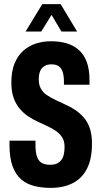

<svg xmlns="http://www.w3.org/2000/svg" viewBox="-20 -899 486 931"><path d="M226 12Q183 12 146.5 3Q110 -6 83 -29Q56 -52 41 -93Q26 -134 26 -198Q26 -202 26 -207.5Q26 -213 26 -217H152Q152 -212 152 -207Q152 -202 152 -197Q152 -160 159.5 -139Q167 -118 182.5 -109Q198 -100 223 -100Q237 -100 248 -103Q259 -106 268 -113.5Q277 -121 282.5 -131Q288 -141 290.5 -155.5Q293 -170 293 -188Q293 -214 282 -232Q271 -250 252.5 -263Q234 -276 211.5 -286.5Q189 -297 164 -308.5Q139 -320 116.5 -335Q94 -350 75.5 -372Q57 -394 46 -424.5Q35 -455 35 -499Q35 -553 50.5 -591Q66 -629 93 -653Q120 -677 154.5 -688Q189 -699 227 -699Q269 -699 303 -689Q337 -679 362 -657Q387 -635 400.5 -599Q414 -563 414 -510V-488H290V-503Q290 -530 284.5 -548.5Q279 -567 266 -577Q253 -587 229 -587Q211 -587 197 -579.5Q183 -572 175.5 -556Q168 -540 168 -514Q168 -487 178.5 -468.5Q189 -450 208 -437.5Q227 -425 249.5 -414Q272 -403 297 -392Q322 -381 344.5 -366Q367 -351 386 -329.5Q405 -308 415.5 -277Q426 -246 426 -202Q426 -128 401.5 -80.5Q377 -33 332 -10.5Q287 12 226 12ZM104 -746 185 -879H274L354 -746H278L209 -862L251 -861L180 -746Z"/></svg>

Font: Archivo ExtraCondensed
Style: Bold
Weight: 700
Width: 2
Designer: Hector Gatti
Foundry: Omnibus-Type
Version: Version 2.001